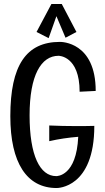

<svg xmlns="http://www.w3.org/2000/svg" viewBox="-20 -926 529 967"><path d="M462 -468C462 -715 289 -715 282 -715C112 -715 32 -597 32 -341C32 -104 116 21 265 21C270 21 455 21 455 -292C424 -291 393 -291 362 -291C318 -291 273 -292 228 -294V-215C276 -226 324 -233 374 -237C365 -39 268 -39 263 -39C181 -39 129 -143 129 -345C129 -547 187 -645 275 -645C276 -645 381 -645 381 -464ZM365 -765 291 -906H239L164 -765L225 -734L276 -878H250L310 -736Z"/></svg>

Font: Englebert
Style: Regular
Weight: 400
Designer: Astigmatic (AOETI)
Foundry: Astigmatic (AOETI)
Version: Version 1.000